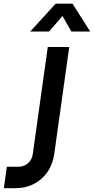

<svg xmlns="http://www.w3.org/2000/svg" viewBox="-48 -1002 503 1029"><path d="M-27.5 6.5 -11 -108.5H51Q81.5 -108.5 102.8 -127.8Q124 -147 128 -178.5L208 -750H323L243 -178.5Q235 -121.5 206.2 -80Q177.5 -38.5 133.2 -16Q89 6.5 34.5 6.5ZM114 -833 250.5 -982.5H340.5L435.5 -833H334.5L287 -916.5L215 -833Z"/></svg>

Font: Mohave Light SemiBold
Style: Italic
Weight: 600
Italic angle: -8°
Version: Version 2.003